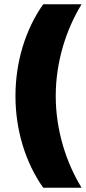

<svg xmlns="http://www.w3.org/2000/svg" viewBox="-20 -762 405 906"><path d="M365 -742H184C100 -623 53 -470 53 -309C53 -148 100 5 184 124H365C292 5 243 -148 243 -309C243 -470 292 -623 365 -742Z"/></svg>

Font: Montserrat ExtraBold
Style: Regular
Weight: 800
Designer: Julieta Ulanovsky
Foundry: Julieta Ulanovsky
Version: Version 4.000